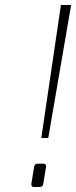

<svg xmlns="http://www.w3.org/2000/svg" viewBox="-20 -752 306 772"><path d="M225 -732H266L174 -197H146ZM106 -11V-13L117 -80Q119 -94 132 -94H154Q165 -94 165 -84V-80L154 -13Q153 0 138 0H117Q106 0 106 -11Z"/></svg>

Font: Exo ExtraLight
Style: Italic
Weight: 275
Italic angle: -9°
Designer: Natanael Gama
Foundry: Natanael Gama
Version: Version 1.500; ttfautohint (v1.6)